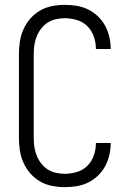

<svg xmlns="http://www.w3.org/2000/svg" viewBox="-20 -763 540 791"><path d="M247 8Q221 8 195 3Q169 -2 146 -15Q123 -28 105.5 -48Q88 -68 77 -92Q66 -116 62 -142.5Q58 -169 58 -195V-540Q58 -566 62 -592.5Q66 -619 77 -643Q88 -667 105.5 -687Q123 -707 146 -720Q169 -733 195 -738Q221 -743 247 -743Q272 -743 296 -739Q320 -735 342 -724.5Q364 -714 382.5 -696.5Q401 -679 412.5 -658Q424 -637 430 -612.5Q436 -588 436 -564Q436 -563 436 -562.5Q436 -562 436 -561H375Q375 -562 375 -562.5Q375 -563 375 -563Q375 -588 366.5 -612.5Q358 -637 340 -655Q322 -673 297 -680.5Q272 -688 247 -688Q229 -688 210.5 -684Q192 -680 176.5 -670Q161 -660 149.5 -645Q138 -630 131 -612.5Q124 -595 121.5 -577Q119 -559 119 -540V-195Q119 -176 121.5 -158Q124 -140 131 -122.5Q138 -105 149.5 -90Q161 -75 176.5 -65Q192 -55 210.5 -51Q229 -47 247 -47Q272 -47 297 -54.5Q322 -62 340 -80Q358 -98 366.5 -122.5Q375 -147 375 -172Q375 -172 375 -172.5Q375 -173 375 -174H436Q436 -173 436 -172.5Q436 -172 436 -171Q436 -147 430 -122.5Q424 -98 412.5 -77Q401 -56 382.5 -38.5Q364 -21 342 -10.5Q320 0 296 4Q272 8 247 8Z"/></svg>

Font: iosevka_custom_sans_ss08 Light
Style: Regular
Weight: 300
Designer: Belleve Invis
Foundry: Belleve Invis
Version: Version 10.3.0; ttfautohint (v1.8.3)